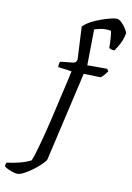

<svg xmlns="http://www.w3.org/2000/svg" viewBox="-263 -865 777 1129"><g transform="rotate(10 126.0 -300.0)"><path d="M-78 200Q-87 200 -103.5 195Q-120 190 -135.5 182.5Q-151 175 -157 168Q-156 152 -150 146Q-114 142 -77 132.5Q-40 123 -9 108Q-2 95 7.5 64Q17 33 28 -8Q39 -49 49.5 -91Q60 -133 68 -168Q83 -237 99.5 -305.5Q116 -374 132 -449L50 -460Q50 -482 56 -493L132 -501Q143 -503 147.5 -507.5Q152 -512 155 -524L145 -718Q160 -735 187 -750Q214 -765 244.5 -776Q275 -787 300.5 -793.5Q326 -800 339 -800Q354 -800 369.5 -785Q385 -770 396 -752.5Q407 -735 409 -726Q403 -691 388.5 -663Q374 -635 359 -614Q346 -614 337.5 -617Q329 -620 326 -624Q327 -634 326 -653.5Q325 -673 323.5 -692.5Q322 -712 319 -724Q303 -727 286 -727Q267 -727 251.5 -723Q236 -719 220 -715L217 -500H335L345 -487Q338 -476 327 -463.5Q316 -451 306 -444L205 -447L82 87Q76 99 57 117.5Q38 136 12.5 155Q-13 174 -37.5 187Q-62 200 -78 200Z"/></g></svg>

Font: Texturina Light
Style: Italic
Weight: 300
Italic angle: -11°
Designer: Guillermo Torres Carreño
Foundry: Omnibus-Type
Version: Version 1.002; ttfautohint (v1.8.3)